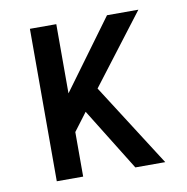

<svg xmlns="http://www.w3.org/2000/svg" viewBox="-65 -583 629 645"><g transform="rotate(-10 250.0 -260.0)"><path d="M78 0V-520H168V-284L341 -520H448L267 -283L448 0H346L214 -213L168 -152V0Z"/></g></svg>

Font: Iosevka Term Medium
Style: Regular
Weight: 500
Monospace: yes
Designer: Belleve Invis
Foundry: Belleve Invis
Version: Version 26.3.1